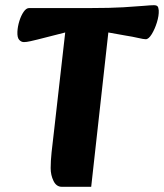

<svg xmlns="http://www.w3.org/2000/svg" viewBox="-20 -711 631 739"><path d="M218 8Q197 8 186 -14.5Q175 -37 175 -64Q175 -91 178.5 -124.5Q182 -158 189 -216L231 -586L125 -559Q113 -556 97.5 -552.5Q82 -549 72 -549Q62 -549 54 -557.5Q46 -566 47 -589Q48 -609 54.5 -630Q61 -651 71 -665.5Q81 -680 92 -680H328Q405 -680 455 -683Q505 -686 533 -688.5Q561 -691 572 -691Q582 -691 586 -687Q590 -683 591 -671Q592 -651 584 -625Q576 -599 564 -579.5Q552 -560 541 -560Q533 -560 511.5 -565Q490 -570 464 -574L397 -586L331 8Z"/></svg>

Font: Alkatra
Style: Regular
Weight: 400
Designer: Suman Bhandary
Version: Version 1.100;gftools[0.9.22]